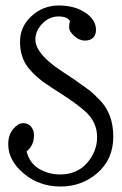

<svg xmlns="http://www.w3.org/2000/svg" viewBox="-20 -669 443 700"><path d="M10 -143Q10 -177 28 -198.5Q46 -220 64.5 -220Q83 -220 93.5 -207Q104 -194 104 -176Q104 -139 77 -117Q88 -74 122.5 -53.5Q157 -33 199 -33Q261 -33 297.5 -75Q334 -117 334 -169Q334 -222 294 -260Q264 -287 217 -318L166 -351Q111 -386 82 -423.5Q53 -461 53 -516.5Q53 -572 95 -610.5Q137 -649 194.5 -649Q252 -649 291 -623Q330 -597 330 -560Q330 -542 319.5 -531.5Q309 -521 289 -521Q269 -521 250.5 -538Q232 -555 232 -569Q232 -583 235 -592Q226 -609 193 -609Q160 -609 134.5 -583Q109 -557 109 -525Q109 -473 203 -411L254 -377Q287 -354 303.5 -341.5Q320 -329 345 -303Q393 -253 393 -171Q393 -89 336 -39Q279 11 201 11Q123 11 66.5 -36.5Q10 -84 10 -143Z"/></svg>

Font: Glass Antiqua
Style: Regular
Weight: 400
Version: 1.001